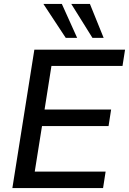

<svg xmlns="http://www.w3.org/2000/svg" viewBox="-20 -958 657 978"><path d="M43 0 155 -705H617L604 -622H242L207 -400H546L533 -316H194L157 -84H518L505 0ZM451 -765 343 -938H438L508 -765ZM315 -765 201 -938H295L373 -765Z"/></svg>

Font: Mulish ExtraLight SemiBold
Style: Italic
Weight: 600
Italic angle: -9°
Version: Version 3.603